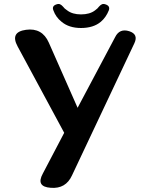

<svg xmlns="http://www.w3.org/2000/svg" viewBox="-20 -934 743 960"><path d="M234 5Q158 0 194 -66L301 -270L68 -702Q29 -774 110 -785Q191 -796 224 -721L368 -395L556 -749Q578 -793 626 -778Q673 -763 652 -718L340 -57Q309 11 234 5ZM385 -794Q325 -794 288 -825Q259 -848 247 -882Q238 -904 262 -912Q273 -916 280.5 -912.5Q288 -909 295 -901Q302 -891 316 -882Q342 -862 385 -862Q429 -862 455 -882Q469 -892 475 -901Q482 -909 489.5 -912.5Q497 -916 508 -912Q532 -904 524 -882Q510 -847 484 -825Q447 -794 385 -794Z"/></svg>

Font: MaokenZhuyuanTi
Style: Regular
Weight: 400
Designer: Fontworks Inc & LongZhuTi team: ZERO子、时光羊、荆南、频凡、刘鹏、Little White Dog、帆影Magmeta、奈白不弍、白日月球、ChaoTawei、雨三（排名不分先后）
Version: Version 1.000; 20230222